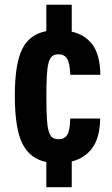

<svg xmlns="http://www.w3.org/2000/svg" viewBox="-20 -681 476 813"><path d="M176.4 -271.2Q176.4 -325.4 178.3 -360.5Q180.2 -395.6 185.8 -415.8Q191.4 -436 201.6 -443.6Q211.8 -451.2 227.4 -451.2Q251.6 -451.2 263.7 -433Q275.8 -414.8 277.4 -364.4H405Q403.4 -449.8 371.5 -492.2Q339.6 -534.6 283.8 -546.8V-661H176.2V-549.2Q105 -535.8 73.9 -473Q42.8 -410.2 42.8 -276.2Q42.8 -135.2 75.3 -71.8Q107.8 -8.4 176.2 5V111.6H283.8V2.6Q338 -10.4 370.3 -53.6Q402.6 -96.8 404.2 -179H277.4Q276.2 -127 264.3 -109.2Q252.4 -91.4 228.2 -91.4Q211.8 -91.4 201.6 -99Q191.4 -106.6 185.8 -126.8Q180.2 -147 178.3 -182Q176.4 -217 176.4 -271.2Z"/></svg>

Font: Secuela Light
Style: Regular
Weight: 300
Designer: Fernando Haro
Foundry: deFharo
Version: Version 1.708